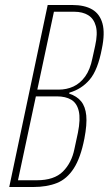

<svg xmlns="http://www.w3.org/2000/svg" viewBox="-20 -749 435 769"><path d="M17 0 171 -729H269Q319 -729 349.5 -711Q380 -693 390.5 -654.5Q401 -616 388 -554Q372 -469 339.5 -430.5Q307 -392 258 -378L257 -374Q288 -364 305 -343Q322 -322 325.5 -286.5Q329 -251 318 -194Q303 -117 275.5 -74.5Q248 -32 208 -16Q168 0 113 0ZM52 -27H127Q197 -27 232 -62Q267 -97 278 -152L292 -217Q303 -272 295.5 -304Q288 -336 265.5 -349.5Q243 -363 208 -363H117L123 -390H214Q247 -390 274 -402.5Q301 -415 321 -442.5Q341 -470 350 -515L361 -565Q372 -614 364 -644Q356 -674 333.5 -688Q311 -702 277 -702H196Z"/></svg>

Font: Hubot Sans Condensed ExtraLight
Style: Italic
Weight: 200
Width: 3
Italic angle: -12.0243°
Designer: Deni Anggara
Foundry: GitHub, Inc., Subsidiary of Microsoft Corporation
Version: Version 2.000